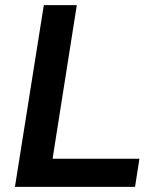

<svg xmlns="http://www.w3.org/2000/svg" viewBox="-20 -725 602 745"><path d="M38 0 150 -705H278L184 -109H521L504 0Z"/></svg>

Font: Nunito Sans 12pt
Style: Bold Italic
Weight: 700
Italic angle: -9°
Designer: Vernon Adams
Foundry: Vernon Adams
Version: Version 3.101;gftools[0.9.27]